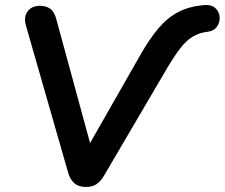

<svg xmlns="http://www.w3.org/2000/svg" viewBox="-20 -733 891 761"><path d="M320 8Q292 8 275 -6.5Q258 -21 250 -49L83 -631Q73 -666 89.5 -688Q106 -710 138 -710Q163 -710 179.5 -698Q196 -686 204 -654L337 -166L535 -513Q573 -580 609 -622Q645 -664 688 -686Q731 -708 790 -713Q819 -715 834 -700.5Q849 -686 850.5 -665.5Q852 -645 840 -627.5Q828 -610 802 -607Q768 -603 742.5 -587Q717 -571 694 -541Q671 -511 643 -464L393 -38Q379 -14 362.5 -3Q346 8 320 8Z"/></svg>

Font: Nunito
Style: Bold Italic
Weight: 700
Italic angle: -9°
Designer: Vernon Adams
Foundry: Vernon Adams
Version: Version 3.601; ttfautohint (v1.8.2.53-6de2)